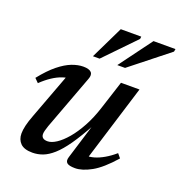

<svg xmlns="http://www.w3.org/2000/svg" viewBox="-126 -788 854 907"><g transform="rotate(20 301.5 -334.5)"><path d="M304 -28 360.5 -212 363 -210Q326 -142.5 295.8 -99.2Q265.5 -56 238.5 -32Q211.5 -8 186.2 1.5Q161 11 134.5 11Q93 11 74.2 -7.8Q55.5 -26.5 55.5 -57Q55.5 -74.5 61 -98Q66.5 -121.5 79 -154L173 -405.5L190 -378.5Q169.5 -379.5 145.8 -371.5Q122 -363.5 97.2 -347.2Q72.5 -331 47 -306.5L27.5 -326Q66.5 -375 100.8 -402.5Q135 -430 165.5 -441.8Q196 -453.5 223 -453.5Q252 -453.5 263 -442Q274 -430.5 265 -407.5L162.5 -132.5Q157.5 -118 154.8 -107.5Q152 -97 152 -89.5Q152 -77 159.8 -70.5Q167.5 -64 183.5 -64Q203 -64 227.5 -80Q252 -96 278 -126.5Q304 -157 328 -201Q352 -245 370 -301.5L415.5 -442.5H508.5L384 -39L375.5 -63Q395 -61.5 417.8 -68Q440.5 -74.5 465.8 -89Q491 -103.5 516.5 -125.5L533.5 -105Q476.5 -40 430.5 -14.5Q384.5 11 349 11Q318.5 11 308 1.8Q297.5 -7.5 304 -28ZM370.5 -515 492.5 -680H603L600.5 -666.5L409.5 -515ZM248 -515 328 -680H431L429.5 -668L281.5 -515Z"/></g></svg>

Font: Newsreader 16pt Medium
Style: Italic
Weight: 500
Italic angle: -17°
Designer: Hugues Gentile
Foundry: Production Type
Version: Version 1.003